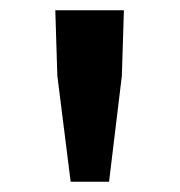

<svg xmlns="http://www.w3.org/2000/svg" viewBox="-20 -797 351 375"><path d="M118 -442 92 -649 88 -777H222L218 -649L193 -442Z"/></svg>

Font: Noto Sans SC SemiBold
Style: Regular
Weight: 600
Designer: Ryoko NISHIZUKA 西塚涼子 (kana, bopomofo & ideographs); Paul D. Hunt (Latin, Greek & Cyrillic); Sandoll Communications 산돌커뮤니
Foundry: Adobe
Version: Version 2.004-H2;hotconv 1.0.118;makeotfexe 2.5.65603